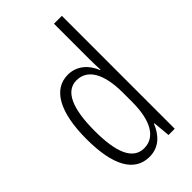

<svg xmlns="http://www.w3.org/2000/svg" viewBox="-236 -832 914 914"><g transform="rotate(-45 221.5 -375.0)"><path d="M197 10C264 10 302 -35 323 -87H326L334 0H376V-760H323V-520C323 -498 324 -476 325 -449H322C303 -499 260 -542 198 -542C100 -542 44 -444 44 -262C44 -85 96 10 197 10ZM208 -37C132 -37 99 -117 99 -262C99 -413 135 -494 208 -494C283 -494 323 -422 323 -295V-233C323 -109 282 -37 208 -37Z"/></g></svg>

Font: Noto Sans Lao Looped ExtraCondensed Light
Style: Regular
Weight: 300
Width: 2
Designer: Mark Frömberg, Ben Mitchell
Foundry: The Fontpad Ltd
Version: Version 1.002